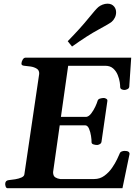

<svg xmlns="http://www.w3.org/2000/svg" viewBox="-20 -999 741 1019"><path d="M232.9 -334 231.9 -378.9H439Q452.1 -380.9 464.6 -397.5Q477.1 -414.1 486.1 -433.6Q495.1 -453.1 497.6 -462.9Q500 -472.7 510.7 -475.8Q521.5 -479 531.2 -479Q536.6 -479 543.9 -474.9Q551.3 -470.7 549.8 -462.4L518.6 -246.1Q517.1 -237.8 509 -233.6Q501 -229.5 495.6 -229.5Q485.4 -229.5 475.3 -232.9Q465.3 -236.3 465.8 -245.6Q466.3 -256.3 463.1 -277.3Q460 -298.3 452.4 -316.2Q444.8 -334 431.2 -334ZM341.8 -649.9 261.7 -85.4Q261.7 -64.9 273.7 -57.6Q285.6 -50.3 299.8 -48.8H480Q510.3 -48.8 533.9 -66.2Q557.6 -83.5 574.5 -107.9Q591.3 -132.3 601.3 -153.6Q611.3 -174.8 614.3 -182.1Q617.2 -191.4 625.2 -194.8Q633.3 -198.2 641.1 -198.2Q668 -198.2 667.5 -181.6L629.9 0H21Q12.7 0 9.8 -9.8Q6.8 -19.5 7.8 -24.9Q8.8 -41 25.9 -43Q42 -44.4 61 -47.6Q80.1 -50.8 94.2 -57.1Q108.4 -63.5 109.4 -74.2L188 -606.9Q189 -626 175 -634.5Q161.1 -643.1 142.3 -646Q123.5 -648.9 108.9 -649.9Q93.8 -651.4 93.8 -660.6Q93.8 -670.9 100.1 -681.9Q106.4 -692.9 115.2 -692.9H676.3L666 -538.1Q664.6 -529.8 655.8 -525.6Q647 -521.5 640.6 -521.5Q632.8 -521.5 625.5 -524.9Q618.2 -528.3 617.7 -537.6Q618.2 -544.9 615.5 -563Q612.8 -581.1 604.7 -601.1Q596.7 -621.1 580.8 -635.5Q564.9 -649.9 538.6 -649.9ZM362.3 -752 339.4 -780.3Q407.2 -849.6 448.2 -900.4Q489.3 -951.2 502.4 -961.9Q511.2 -969.2 524.4 -974.4Q537.6 -979.5 550.8 -979.5Q573.7 -979.5 586.4 -963.4Q596.2 -950.7 596.2 -933.6Q596.2 -918.5 589.4 -905Q582.5 -891.6 572.8 -883.3Q559.6 -872.6 502.7 -842Q445.8 -811.5 362.3 -752Z"/></svg>

Font: Gelasio SemiBold
Style: Italic
Weight: 600
Italic angle: -8.5°
Designer: Eben Sorkin
Foundry: Eben Sorkin
Version: Version 1.008